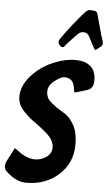

<svg xmlns="http://www.w3.org/2000/svg" viewBox="-99 -1067 633 1110"><g transform="rotate(5 217.0 -511.5)"><path d="M254 -810 250 -805 251 -806Q244 -797 236 -797Q231 -797 225 -803L219 -809Q212 -817 212 -827Q212 -834 216 -839L229 -858Q284 -936 351 -1011Q362 -1023 378 -1025L382 -1024H390Q393 -1023 402 -1023Q419 -1021 422 -1005Q442 -935 451 -900V-901Q452 -891 457 -879L466 -851Q468 -843 468 -840Q468 -827 458 -820L438 -804Q430 -798 428 -798Q424 -798 417 -811L385 -873Q374 -894 351 -894Q333 -894 321 -882L297 -858Q293 -854 292 -852Q269 -829 254 -810ZM438 -612 437 -611Q435 -573 401 -563Q391 -560 370 -553.5Q349 -547 338 -544L331 -543Q327 -543 324 -564Q318 -625 265 -625Q243 -625 207.5 -597Q172 -569 172 -535Q172 -516 179 -500.5Q186 -485 205.5 -469Q225 -453 235.5 -446Q246 -439 277 -420Q309 -403 335 -359.5Q361 -316 361 -242Q361 -135 284.5 -66.5Q208 2 97 2Q36 2 -22 -54Q-34 -65 -34 -82V-85Q-34 -98 -28 -111L8 -180Q13 -191 14 -191Q17 -191 29 -182Q30 -180 34 -178L33 -179Q85 -137 135 -137Q171 -137 201 -158.5Q231 -180 231 -213Q231 -254 191 -291Q156 -322 114 -352V-351Q69 -384 41.5 -417Q14 -450 14 -490Q14 -554 64.5 -611Q115 -668 185.5 -699Q256 -730 321 -730Q373 -730 405.5 -704Q438 -678 438 -621Z"/></g></svg>

Font: Bangerz Fix
Style: Regular
Weight: 400
Designer: vernon adams
Foundry: Vernon Adams
Version: Version 2.10;December 28, 2023;FontCreator 13.0.0.2683 64-bi